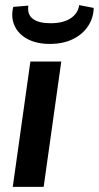

<svg xmlns="http://www.w3.org/2000/svg" viewBox="-20 -732 387 752"><path d="M220 -491 151 0H30L99 -491ZM290 -712 347 -701Q346 -661 324.5 -629Q303 -597 265 -578.5Q227 -560 175 -560Q123 -560 87 -579.5Q51 -599 36.5 -632.5Q22 -666 32 -705L91 -710Q86 -675 109 -658Q132 -641 178 -641Q228 -641 257 -660.5Q286 -680 290 -712Z"/></svg>

Font: Exo 2 SemiBold
Style: Italic
Weight: 600
Italic angle: -8°
Designer: Natanael Gama
Foundry: Natanael Gama
Version: Version 2.010